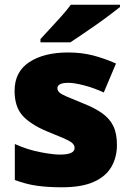

<svg xmlns="http://www.w3.org/2000/svg" viewBox="-20 -786 557 816"><path d="M477 -170Q477 -118 453.5 -77Q430 -36 378.5 -13Q327 10 243 10Q184 10 137.5 3.5Q91 -3 43 -21V-174Q96 -150 150 -139.5Q204 -129 235 -129Q297 -129 297 -157Q297 -169 287 -178Q277 -187 251.5 -198Q226 -209 179 -228Q110 -257 76 -294.5Q42 -332 42 -400Q42 -481 104.5 -522Q167 -563 270 -563Q325 -563 373 -551Q421 -539 473 -516L421 -393Q380 -412 338 -423Q296 -434 271 -434Q224 -434 224 -411Q224 -401 232.5 -393Q241 -385 265 -375Q289 -365 335 -346Q383 -327 414.5 -304.5Q446 -282 461.5 -250.5Q477 -219 477 -170ZM490 -756Q472 -742 445 -721.5Q418 -701 387 -679.5Q356 -658 327.5 -638.5Q299 -619 279 -606H152V-620Q169 -639 193 -664.5Q217 -690 241 -717Q265 -744 281 -766H490Z"/></svg>

Font: Noto Sans Khmer UI Black
Style: Regular
Weight: 900
Designer: Danh Hong and the Monotype Design Team
Foundry: Monotype Imaging Inc.
Version: Version 2.002; ttfautohint (v1.8.4.7-5d5b)